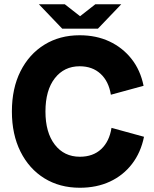

<svg xmlns="http://www.w3.org/2000/svg" viewBox="-20 -870 726 904"><path d="M356 14Q261 14 189 -30.5Q117 -75 76.5 -156Q36 -237 36 -345Q36 -454 76.5 -534.5Q117 -615 189 -659.5Q261 -704 355 -704Q433 -704 495 -675Q557 -646 599 -593Q641 -540 656 -466L502 -424Q492 -487 453.5 -522.5Q415 -558 355 -558Q282 -558 238 -501.5Q194 -445 194 -345Q194 -246 238 -189Q282 -132 356 -132Q418 -132 456.5 -168Q495 -204 505 -268L658 -226Q643 -152 601.5 -98Q560 -44 497.5 -15Q435 14 356 14ZM282 -735 429 -850H551L441 -735ZM273 -735 163 -850H285L432 -735Z"/></svg>

Font: Radio Canada Big
Style: Bold
Weight: 700
Designer: Étienne Aubert Bonn
Foundry: Coppers and Brasses
Version: Version 1.001